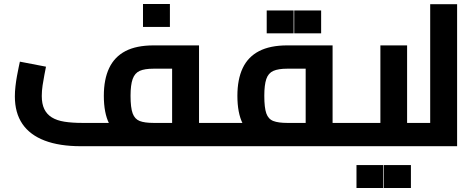

<svg xmlns="http://www.w3.org/2000/svg" viewBox="-20 -728 2366 956"><path d="M971 0V-116H1076V0ZM383 0Q276 0 202.5 -28Q129 -56 91.5 -111Q54 -166 54 -248Q54 -272 57 -298.5Q60 -325 64.5 -349.5Q69 -374 73 -393Q77 -412 79 -421L209 -396Q206 -380 201 -355Q196 -330 192 -302.5Q188 -275 188 -250Q188 -211 200.5 -185Q213 -159 238 -143.5Q263 -128 301 -122Q339 -116 390 -116H877L837 -81V-415L871 -386H745Q700 -386 675.5 -375Q651 -364 640.5 -334.5Q630 -305 630 -251Q630 -192 640.5 -163.5Q651 -135 675.5 -125.5Q700 -116 745 -116V-12Q659 -12 604.5 -36Q550 -60 523.5 -112.5Q497 -165 497 -251Q497 -333 523.5 -389Q550 -445 604.5 -473.5Q659 -502 745 -502H971V0ZM1076 0V-116Q1082 -116 1085.5 -112Q1089 -108 1091.5 -100Q1094 -92 1095 -81.5Q1096 -71 1096 -58Q1096 -45 1095 -34Q1094 -23 1091.5 -15.5Q1089 -8 1085.5 -4Q1082 0 1076 0ZM692 -594V-708H826V-594Z M1636 0V-116H1741V0ZM1076 0V-116H1543L1502 -81V-415L1536 -386H1410Q1366 -386 1341 -375Q1316 -364 1306 -334.5Q1296 -305 1296 -251Q1296 -192 1306 -163.5Q1316 -135 1341 -125.5Q1366 -116 1410 -116V-12Q1325 -12 1270 -36Q1215 -60 1188.5 -112.5Q1162 -165 1162 -251Q1162 -333 1188.5 -389Q1215 -445 1270 -473.5Q1325 -502 1410 -502H1636V0ZM1076 0Q1070 0 1066.5 -4Q1063 -8 1060.5 -15.5Q1058 -23 1057 -34Q1056 -45 1056 -58Q1056 -76 1058 -88.5Q1060 -101 1064.5 -108.5Q1069 -116 1076 -116ZM1741 0V-116Q1747 -116 1751 -112Q1755 -108 1757 -100Q1759 -92 1760 -81.5Q1761 -71 1761 -58Q1761 -45 1760 -34Q1759 -23 1757 -15.5Q1755 -8 1751 -4Q1747 0 1741 0ZM1308 -562V-676H1442V-562ZM1445 -562V-676H1579V-562Z M2007 0V-116H2132V0ZM2132 0V-116Q2137 -116 2141 -112Q2145 -108 2147 -100Q2149 -92 2150.5 -81.5Q2152 -71 2152 -58Q2152 -45 2150.5 -34Q2149 -23 2147 -15.5Q2145 -8 2141.5 -4Q2138 0 2132 0ZM1715 0V-116H1952L1874 -51V-502H2007V0ZM1715 0Q1709 0 1705.5 -4Q1702 -8 1699.5 -15.5Q1697 -23 1696 -34Q1695 -45 1695 -58Q1695 -76 1697 -88.5Q1699 -101 1703.5 -108.5Q1708 -116 1715 -116ZM1755 208V94H1889V208ZM1892 208V94H2026V208Z M2122 0V-707H2256V0ZM2009 0V-116H2122V0ZM2009 0Q2003 0 1999.5 -4Q1996 -8 1993.5 -15.5Q1991 -23 1990 -34Q1989 -45 1989 -58Q1989 -76 1991 -88.5Q1993 -101 1997.5 -108.5Q2002 -116 2009 -116Z"/></svg>

Font: Cairo Play
Style: Bold
Weight: 700
Version: Version 3.119